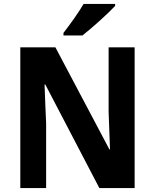

<svg xmlns="http://www.w3.org/2000/svg" viewBox="-20 -1047 786 974"><path d="M564 -1017V-1027H404C378 -982 335 -923 302 -880V-867H398C447 -905 530 -980 564 -1017ZM663 -93V-807H531V-480C533 -419 535 -365 538 -289H535L261 -807H83V-93H214V-421C211 -482 209 -542 206 -618H210L484 -93Z"/></svg>

Font: Noto Sans Kannada UI SemiCondensed
Style: Bold
Weight: 700
Width: 4
Designer: Jelle Bosma - Monotype Design Team
Foundry: Monotype Imaging Inc.
Version: Version 2.005